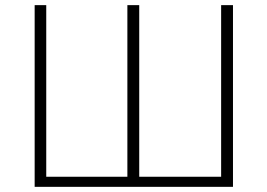

<svg xmlns="http://www.w3.org/2000/svg" viewBox="-20 -724 1036 744"><path d="M114.3 0V-704.1H159.2V-39.1H473.6V-704.1H519.5V-39.1H836.9V-704.1H882.8V0Z"/></svg>

Font: Gothic A1 ExtraLight
Style: Regular
Weight: 275
Designer: HanYang I&C Co.,Ltd.
Foundry: HanYang I&C Co.,Ltd.
Version: Version 2.50